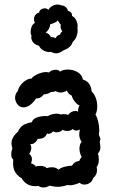

<svg xmlns="http://www.w3.org/2000/svg" viewBox="-20 -848 557 853"><path d="M47 -413Q47 -431 59 -443Q62 -458 73 -471.5Q84 -485 97.5 -492.5Q111 -500 119 -498Q126 -509 147 -518.5Q168 -528 186 -528Q190 -528 198 -526Q209 -538 227 -538Q241 -538 247 -530Q260 -539 281 -539Q306 -539 325.5 -527Q345 -515 348 -495Q366 -489 375.5 -476.5Q385 -464 387 -442Q400 -429 406 -411.5Q412 -394 412 -376Q412 -353 404 -339Q411 -329 416 -309Q421 -289 421 -270Q421 -262 419 -250Q426 -235 426 -230Q426 -227 423 -216Q424 -212 425 -206.5Q426 -201 426 -193Q426 -178 415 -166Q419 -155 419 -139Q419 -118 409 -105Q411 -101 411 -92Q411 -71 394 -57Q390 -43 379 -35.5Q368 -28 355 -28Q342 -28 334 -36Q308 -25 292 -25Q284 -25 280 -26Q254 -18 236 -18Q223 -18 200 -23Q186 -15 173 -15Q161 -15 151 -22Q146 -21 136 -21Q97 -21 76 -56Q38 -78 38 -122Q38 -133 39 -139Q30 -145 30 -164Q30 -177 35 -187Q31 -205 31 -210Q31 -239 59 -262Q70 -285 84.5 -293Q99 -301 121 -305Q127 -322 149 -328Q171 -334 192 -332Q198 -336 209 -339.5Q220 -343 231 -343Q243 -343 252 -339Q254 -341 262 -341Q268 -341 274 -340Q280 -339 282 -337Q296 -355 315 -355Q321 -355 327 -352V-355Q327 -372 334 -379Q324 -382 312.5 -396.5Q301 -411 299 -423Q283 -430 277 -446Q265 -437 249 -437Q238 -437 228 -443Q211 -438 206 -439Q192 -429 175 -429Q160 -409 140 -411Q131 -395 115.5 -383Q100 -371 84 -371Q66 -371 55 -388Q47 -401 47 -413ZM122 -142Q122 -134 118 -122Q122 -122 129.5 -117.5Q137 -113 138 -108Q146 -111 158 -111Q180 -111 187 -101Q198 -105 210 -105Q229 -105 240 -94Q248 -102 266.5 -107Q285 -112 300 -112Q309 -130 332 -133Q334 -140 343 -151Q339 -157 336 -167Q333 -177 333 -187Q333 -208 343 -218Q332 -232 332 -251Q332 -264 336 -273Q328 -268 318 -268Q309 -268 303 -275Q294 -266 278 -266Q268 -266 258 -271Q247 -260 231 -260Q226 -260 216 -264Q201 -249 189 -255Q183 -241 173.5 -236Q164 -231 147 -231Q143 -220 133.5 -213Q124 -206 114 -208Q119 -201 119 -192Q119 -177 110 -165Q122 -153 122 -142ZM116 -706Q116 -719 121 -730.5Q126 -742 135 -746Q131 -754 131 -763Q131 -774 137.5 -782Q144 -790 154 -792Q154 -800 162 -805.5Q170 -811 179 -811Q189 -811 195 -804Q200 -814 211.5 -821Q223 -828 235 -828Q245 -828 253 -824Q264 -824 272.5 -816Q281 -808 281 -801Q302 -794 300 -777Q313 -772 320 -754.5Q327 -737 324 -724Q325 -720 325 -713Q325 -699 319.5 -685Q314 -671 303 -662Q300 -650 289.5 -640Q279 -630 263 -625Q244 -611 230 -611Q219 -611 206 -618Q204 -617 198 -617Q185 -617 172 -624.5Q159 -632 153 -645Q138 -648 128.5 -658.5Q119 -669 119 -682Q119 -687 120 -690Q116 -695 116 -706ZM247 -694Q247 -698 250.5 -702.5Q254 -707 257 -709Q249 -719 249 -730Q249 -736 250 -739Q246 -742 242.5 -748.5Q239 -755 237 -757Q232 -751 221.5 -746.5Q211 -742 203 -740Q202 -719 183 -703Q200 -698 206 -683H210Q220 -683 227 -678Q229 -684 235 -689Q241 -694 247 -694Z"/></svg>

Font: Pangolin
Style: Regular
Weight: 400
Designer: Kevin Burke
Foundry: Google, Inc.
Version: Version 1.101